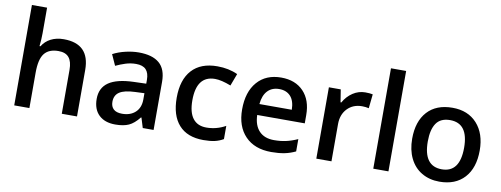

<svg xmlns="http://www.w3.org/2000/svg" viewBox="-63 -1090 3732 1431"><g transform="rotate(10 1803.5 -375.0)"><path d="M557.1 0H441.9V-332Q441.9 -394.5 416.7 -425.3Q391.6 -456.1 336.9 -456.1Q264.6 -456.1 230.7 -412.8Q196.8 -369.6 196.8 -268.1V0H82V-759.8H196.8V-566.9Q196.8 -520.5 190.9 -467.8H198.2Q221.7 -506.8 263.4 -528.3Q305.2 -549.8 360.8 -549.8Q557.1 -549.8 557.1 -352.1Z M1054.7 0 1031.7 -75.2H1027.8Q988.8 -25.9 949.2 -8.1Q909.7 9.8 847.7 9.8Q768.1 9.8 723.4 -33.2Q678.7 -76.2 678.7 -154.8Q678.7 -238.3 740.7 -280.8Q802.7 -323.2 929.7 -327.1L1022.9 -330.1V-358.9Q1022.9 -410.6 998.8 -436.3Q974.6 -461.9 923.8 -461.9Q882.3 -461.9 844.2 -449.7Q806.2 -437.5 771 -420.9L733.9 -502.9Q777.8 -525.9 830.1 -537.8Q882.3 -549.8 928.7 -549.8Q1031.7 -549.8 1084.2 -504.9Q1136.7 -460 1136.7 -363.8V0ZM883.8 -78.1Q946.3 -78.1 984.1 -113Q1022 -147.9 1022 -210.9V-257.8L952.6 -254.9Q871.6 -252 834.7 -227.8Q797.9 -203.6 797.9 -153.8Q797.9 -117.7 819.3 -97.9Q840.8 -78.1 883.8 -78.1Z M1514.6 9.8Q1392.1 9.8 1328.4 -61.8Q1264.6 -133.3 1264.6 -267.1Q1264.6 -403.3 1331.3 -476.6Q1397.9 -549.8 1523.9 -549.8Q1609.4 -549.8 1677.7 -518.1L1643.1 -425.8Q1570.3 -454.1 1522.9 -454.1Q1382.8 -454.1 1382.8 -268.1Q1382.8 -177.2 1417.7 -131.6Q1452.6 -85.9 1520 -85.9Q1596.7 -85.9 1665 -124V-23.9Q1634.3 -5.9 1599.4 2Q1564.5 9.8 1514.6 9.8Z M2027.8 9.8Q1901.9 9.8 1830.8 -63.7Q1759.8 -137.2 1759.8 -266.1Q1759.8 -398.4 1825.7 -474.1Q1891.6 -549.8 2006.8 -549.8Q2113.8 -549.8 2175.8 -484.9Q2237.8 -419.9 2237.8 -306.2V-244.1H1877.9Q1880.4 -165.5 1920.4 -123.3Q1960.4 -81.1 2033.2 -81.1Q2081.1 -81.1 2122.3 -90.1Q2163.6 -99.1 2210.9 -120.1V-26.9Q2168.9 -6.8 2126 1.5Q2083 9.8 2027.8 9.8ZM2006.8 -462.9Q1952.1 -462.9 1919.2 -428.2Q1886.2 -393.6 1879.9 -327.1H2125Q2124 -394 2092.8 -428.5Q2061.5 -462.9 2006.8 -462.9Z M2642.1 -549.8Q2676.8 -549.8 2699.2 -544.9L2688 -438Q2663.6 -443.8 2637.2 -443.8Q2568.4 -443.8 2525.6 -398.9Q2482.9 -354 2482.9 -282.2V0H2368.2V-540H2458L2473.1 -444.8H2479Q2505.9 -493.2 2549.1 -521.5Q2592.3 -549.8 2642.1 -549.8Z M2914.1 0H2799.3V-759.8H2914.1Z M3557.1 -271Q3557.1 -138.7 3489.3 -64.5Q3421.4 9.8 3300.3 9.8Q3224.6 9.8 3166.5 -24.4Q3108.4 -58.6 3077.1 -122.6Q3045.9 -186.5 3045.9 -271Q3045.9 -402.3 3113.3 -476.1Q3180.7 -549.8 3303.2 -549.8Q3420.4 -549.8 3488.8 -474.4Q3557.1 -398.9 3557.1 -271ZM3164.1 -271Q3164.1 -84 3302.2 -84Q3439 -84 3439 -271Q3439 -456.1 3301.3 -456.1Q3229 -456.1 3196.5 -408.2Q3164.1 -360.4 3164.1 -271Z"/></g></svg>

Font: f0_41264          
Style: Regular
Weight: 600
Foundry: Ascender Corporation
Version: Version 1.10